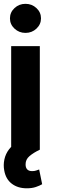

<svg xmlns="http://www.w3.org/2000/svg" viewBox="-38 -789 306 1012"><path d="M20.9 0V-545.9H171.9V0ZM103.1 203.5Q56 203.5 24.2 179.3Q-7.6 155.1 -15.6 109.8Q-21.2 80.8 -14.9 51.4Q-8.7 22.1 10 -2.4Q28.6 -27 60 -40.8L171.9 0Q138.7 15.8 117.6 33.7Q96.6 51.6 96.9 77.3Q96.6 94.4 105.4 103.8Q114.3 113.1 131.1 112.9Q143.2 113.1 152.2 109.9Q161.3 106.6 168.4 104.3L184.2 182Q171 189.8 150.6 196.7Q130.3 203.5 103.1 203.5ZM96.3 -615.6Q62.5 -615.6 38.5 -638.1Q14.5 -660.5 14.5 -692.2Q14.5 -724.1 38.5 -746.4Q62.5 -768.8 96.3 -768.8Q130.1 -768.8 154.1 -746.4Q178.1 -724.1 178.1 -692.3Q178.1 -660.5 154.1 -638.1Q130.1 -615.6 96.3 -615.6Z"/></svg>

Font: Inter Tight
Style: Regular
Weight: 400
Designer: Rasmus Andersson
Foundry: rsms
Version: Version 3.002